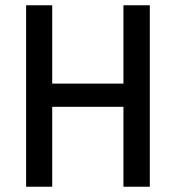

<svg xmlns="http://www.w3.org/2000/svg" viewBox="-20 -708 666 728"><path d="M79 0V-688H178V-391H448V-688H548V0H448V-303H178V0Z"/></svg>

Font: Saira SemiCondensed Medium
Style: Regular
Weight: 500
Width: 4
Designer: Hector Gatti with collaboration of the Omnibus-Type team
Foundry: Omnibus-Type
Version: Version 1.101